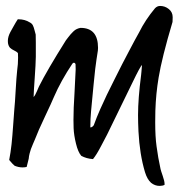

<svg xmlns="http://www.w3.org/2000/svg" viewBox="-20 -546 600 633"><path d="M491.2 -519Q498.5 -526.4 507.8 -526.4Q523.9 -526.4 536.6 -516.1Q549.3 -505.9 549.3 -489.3Q549.3 -478.5 548.8 -473.6Q513.7 -356 502.9 -290Q494.1 -237.8 492.2 -181.2Q491.7 -168.5 491.7 -143.1Q491.7 -95.2 496.1 -64Q501 -26.4 509.3 11.2Q510.3 16.1 516.4 33.7Q522.5 51.3 522.5 59.6V63.5Q515.6 66.9 506.3 66.9Q490.7 66.9 478 56.6Q465.3 45.4 458 21.5Q440.4 -37.1 436.5 -112.8Q435.1 -142.6 435.1 -166.5Q435.1 -220.7 445.3 -299.3Q445.8 -304.2 446.3 -309.6Q446.8 -314.9 447.3 -321.8Q447.8 -328.6 448.2 -332Q442.4 -327.1 416.5 -273.4L333 -102.1Q329.1 -95.2 313.7 -65.4Q298.3 -35.6 286.6 -21.5Q265.1 -22.9 248 -32.2Q237.3 -44.4 230.5 -72.5Q223.6 -100.6 222.7 -123.5Q222.2 -132.8 222.2 -150.9Q222.2 -188.5 225.6 -238.8Q229.5 -310.5 229.5 -317.4Q229.5 -329.1 229 -335Q224.6 -342.8 218.8 -336.4Q180.7 -279.3 157.7 -226.1Q150.9 -209.5 128.2 -161.6Q105.5 -113.8 95.2 -86.4Q93.8 -83.5 88.9 -71.8Q84 -60.1 82 -54.7Q80.1 -49.3 77.6 -40Q75.2 -30.8 74.7 -22.9Q74.2 -19.5 67.9 4.4Q61.5 5.9 54.2 5.9Q41.5 5.9 28.3 0.5Q22.5 -3.9 10.3 -18.6Q15.1 -43 18.1 -70.6Q21 -98.1 23.4 -133.5Q25.9 -168.9 27.3 -186.5Q29.3 -205.1 31.7 -248.8Q34.2 -292.5 36.6 -314Q39.6 -334.5 39.6 -355.5Q39.6 -365.7 39.1 -371.1Q34.7 -376 26.6 -379.6Q18.6 -383.3 13.4 -388.2Q8.3 -393.1 6.3 -403.8Q5.9 -406.2 5.9 -411.1Q5.9 -424.8 14.2 -440.4Q15.1 -441.9 24.2 -458.3Q33.2 -474.6 38.6 -482.4H41Q62 -482.4 78.1 -472.2Q85 -468.8 88.1 -462.9Q91.3 -457 94 -445.8Q96.7 -434.6 97.7 -432.1Q98.1 -423.3 98.1 -405.3V-375.5V-358.9Q97.7 -334 94.5 -289.8Q91.3 -245.6 90.8 -226.1Q96.2 -231.9 101.6 -244.9Q106.9 -257.8 108.4 -260.7Q135.3 -314.5 197.3 -413.1Q199.2 -415.5 204.8 -422.9Q210.4 -430.2 213.6 -433.8Q216.8 -437.5 222.2 -442.6Q227.5 -447.8 233.4 -450.4Q239.3 -453.1 245.6 -454.1Q303.2 -454.1 303.2 -388.2Q303.2 -382.3 302.7 -379.4Q297.9 -350.1 293.9 -318.4Q290 -284.2 280.3 -180.2Q277.8 -154.8 277.8 -126Q280.8 -125.5 284.7 -128.4Q288.6 -131.3 289.6 -134.3Q298.3 -158.7 311 -187.3Q323.7 -215.8 332.5 -233.9Q341.3 -252 358.9 -287.1Q376.5 -322.3 382.8 -334.5Q384.8 -338.4 405.8 -378.4Q426.8 -418.5 438.5 -439Q459 -480.5 491.2 -519Z"/></svg>

Font: Avessa
Style: Medium
Weight: 500
Designer: Arman Khorramak
Foundry: Arman Khorramak
Version: Version 1.000; ttfautohint (v1.8.1)